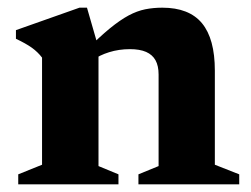

<svg xmlns="http://www.w3.org/2000/svg" viewBox="-20 -480 654 500"><path d="M236.5 -356V-47.5L288.5 -26V0H27.5V-26L89.5 -51V-330Q78.5 -344.5 62.8 -355.8Q47 -367 21.5 -379V-401.5L187 -460H206.5ZM340.5 -26 393 -47.5V-286Q393 -308.5 385 -323Q377 -337.5 360.5 -344.8Q344 -352 318.5 -352Q289.5 -352 264 -344Q238.5 -336 222 -323.5L203.5 -348Q239 -384 266 -406Q293 -428 315 -439.8Q337 -451.5 358.2 -455.8Q379.5 -460 402.5 -460Q472.5 -460 506 -419.5Q539.5 -379 539.5 -296V-51L603 -26V0H340.5Z"/></svg>

Font: Newsreader 16pt 16pt
Style: Bold
Weight: 700
Version: Version 1.003